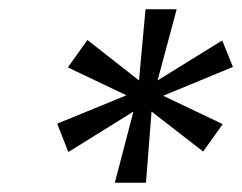

<svg xmlns="http://www.w3.org/2000/svg" viewBox="-20 -753 521 413"><path d="M227 -360 267 -513 127 -426 103 -487 252 -548 126 -608 168 -667 279 -580 293 -733H360L319 -580L458 -666L481 -609L331 -547L459 -486L417 -427L306 -513L294 -360Z"/></svg>

Font: DM Sans 20pt
Style: Italic
Weight: 400
Italic angle: -10°
Version: Version 4.004;gftools[0.9.30]